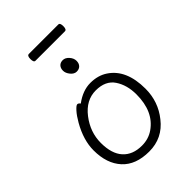

<svg xmlns="http://www.w3.org/2000/svg" viewBox="-244 -934 1051 1051"><g transform="rotate(-45 281.0 -409.0)"><path d="M342 -620Q342 -600 331 -588.5Q320 -577 301 -577Q282 -577 266.5 -596Q251 -615 251 -634Q251 -653 261.5 -664.5Q272 -676 291 -676Q310 -676 326 -658Q342 -640 342 -620ZM411 -779H183Q170 -779 170 -805Q170 -831 184 -831H412Q425 -831 425 -805Q425 -779 411 -779ZM193 -438Q251 -481 309.5 -481Q368 -481 410 -453Q501 -393 501 -245Q501 -145 440 -69Q376 13 272.5 13Q169 13 115 -46Q61 -105 61 -207Q61 -286 110 -372Q130 -407 149 -428Q168 -449 176.5 -449Q185 -449 193 -438ZM267 -38Q318 -38 357 -65Q444 -125 444 -258Q444 -330 410.5 -380.5Q377 -431 301.5 -431Q226 -431 172 -361Q118 -291 118 -207.5Q118 -124 157 -81Q196 -38 267 -38Z"/></g></svg>

Font: ToneOZ-Pinyin-WenKai-Light
Style: Light
Weight: 300
Designer: Fontworks Inc.
Foundry: ToneOZ
Version: Version 0.240331